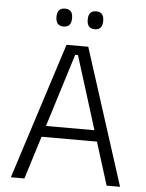

<svg xmlns="http://www.w3.org/2000/svg" viewBox="-56 -852 681 897"><g transform="rotate(5 285.0 -403.5)"><path d="M29 0 234 -639H336L541 0H478L291.5 -596H278.5L92.5 0ZM138.5 -201V-253H431V-201ZM212.5 -723Q194 -723 185 -733.5Q176 -744 176 -764V-767Q176 -786.5 185 -796.8Q194 -807 212.5 -807Q231 -807 240 -796.8Q249 -786.5 249 -767V-764Q249 -744 240 -733.5Q231 -723 212.5 -723ZM358.5 -723Q340.5 -723 331.5 -733.5Q322.5 -744 322.5 -764V-767Q322.5 -786.5 331.5 -796.8Q340.5 -807 358.5 -807Q377 -807 386 -796.8Q395 -786.5 395 -767V-764Q395 -744 386 -733.5Q377 -723 358.5 -723Z"/></g></svg>

Font: Anek Odia Light
Style: Regular
Weight: 300
Designer: Yesha Goshar & Mahesh Sahu (Odia), Yesha Goshar (Latin)
Foundry: Ek Type
Version: Version 1.003